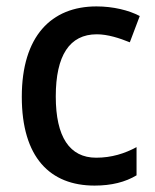

<svg xmlns="http://www.w3.org/2000/svg" viewBox="-20 -569 484 599"><path d="M275 10C328 10 371 -1 406 -22V-110C369 -90 328 -77 280 -77C197 -77 154 -142 154 -268C154 -396 197 -462 282 -462C316 -462 353 -450 385 -437L416 -519C382 -537 333 -549 281 -549C140 -549 48 -456 48 -267C48 -78 136 10 275 10Z"/></svg>

Font: Noto Sans Khmer UI SemiCondensed Medium
Style: Regular
Weight: 500
Width: 4
Designer: Danh Hong and the Monotype Design Team
Foundry: Monotype Imaging Inc.
Version: Version 2.002